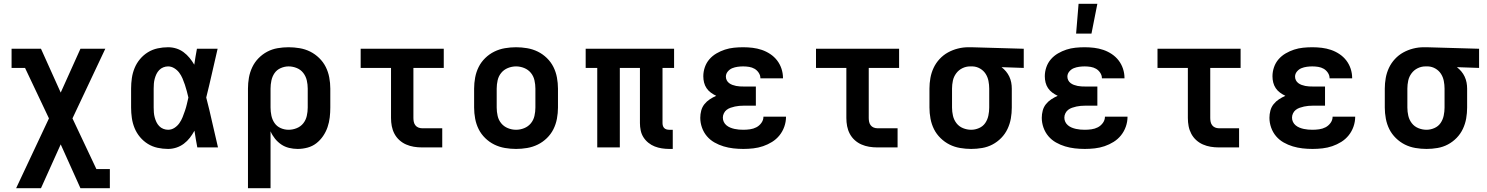

<svg xmlns="http://www.w3.org/2000/svg" viewBox="-20 -777 7840 1012"><path d="M65 215 238 -153 112 -419H41V-520H196L300 -289L404 -520H535L362 -153L488 114H559V215H404L300 -16L196 215Z M866 8Q838 8 810.5 2Q783 -4 759.5 -18.5Q736 -33 718 -54.5Q700 -76 689.5 -101.5Q679 -127 675 -154.5Q671 -182 671 -210V-310Q671 -338 675 -365.5Q679 -393 689.5 -418.5Q700 -444 718 -465.5Q736 -487 759.5 -501.5Q783 -516 810.5 -522Q838 -528 866 -528Q888 -528 909 -521.5Q930 -515 947.5 -502Q965 -489 979 -472Q993 -455 1004 -436Q1007 -457 1010.5 -478Q1014 -499 1018 -520H1127Q1112 -456 1097.5 -391.5Q1083 -327 1067 -263Q1084 -198 1098.5 -132Q1113 -66 1129 0H1020Q1016 -22 1012 -44Q1008 -66 1005 -88Q994 -68 980.5 -50.5Q967 -33 949 -19.5Q931 -6 909.5 1Q888 8 866 8ZM866 -93Q884 -93 899.5 -103Q915 -113 925.5 -128Q936 -143 942.5 -159.5Q949 -176 955 -193.5Q961 -211 965 -228.5Q969 -246 973 -263Q969 -280 964.5 -297Q960 -314 954.5 -330.5Q949 -347 942 -363.5Q935 -380 924.5 -394Q914 -408 898.5 -417.5Q883 -427 866 -427Q853 -427 840.5 -422Q828 -417 819 -407.5Q810 -398 804.5 -386.5Q799 -375 795.5 -362Q792 -349 791 -336Q790 -323 790 -310V-210Q790 -197 791 -184Q792 -171 795.5 -158Q799 -145 804.5 -133.5Q810 -122 819 -112.5Q828 -103 840.5 -98Q853 -93 866 -93Z M1287 215V-310Q1287 -339 1292 -367.5Q1297 -396 1309.5 -422.5Q1322 -449 1342.5 -470Q1363 -491 1388.5 -504.5Q1414 -518 1443 -523Q1472 -528 1501 -528Q1530 -528 1559.5 -523Q1589 -518 1615 -505Q1641 -492 1662.5 -471Q1684 -450 1697 -424Q1710 -398 1715.5 -368.5Q1721 -339 1721 -310V-210Q1721 -184 1718 -158Q1715 -132 1706.5 -107Q1698 -82 1683 -60Q1668 -38 1647.5 -22Q1627 -6 1601 1Q1575 8 1549 8Q1526 8 1503.5 2.5Q1481 -3 1462.5 -15.5Q1444 -28 1429.5 -46Q1415 -64 1406 -85V215ZM1501 -93Q1523 -93 1544 -101.5Q1565 -110 1578.5 -127Q1592 -144 1597 -166Q1602 -188 1602 -210V-310Q1602 -332 1597 -353.5Q1592 -375 1578.5 -392.5Q1565 -410 1544 -418.5Q1523 -427 1501 -427Q1480 -427 1459.5 -418Q1439 -409 1427 -391.5Q1415 -374 1410.5 -352.5Q1406 -331 1406 -310V-210Q1406 -189 1410.5 -167.5Q1415 -146 1427 -128.5Q1439 -111 1459 -102Q1479 -93 1501 -93Z M2204 0Q2182 0 2161 -3.5Q2140 -7 2120.5 -15.5Q2101 -24 2085 -38.5Q2069 -53 2059 -72Q2049 -91 2045 -112Q2041 -133 2041 -155V-419H1881V-520H2319V-419H2159V-155Q2159 -145 2161 -135Q2163 -125 2169 -117Q2175 -109 2184.5 -105Q2194 -101 2204 -101H2311V0Z M2700 8Q2671 8 2641.5 3Q2612 -2 2585.5 -15Q2559 -28 2537.5 -49Q2516 -70 2503 -96Q2490 -122 2484.5 -151.5Q2479 -181 2479 -210V-310Q2479 -339 2484.5 -368.5Q2490 -398 2503 -424Q2516 -450 2537.5 -471Q2559 -492 2585.5 -505Q2612 -518 2641.5 -523Q2671 -528 2700 -528Q2729 -528 2758.5 -523Q2788 -518 2814.5 -505Q2841 -492 2862.5 -471Q2884 -450 2897 -424Q2910 -398 2915.5 -368.5Q2921 -339 2921 -310V-210Q2921 -181 2915.5 -151.5Q2910 -122 2897 -96Q2884 -70 2862.5 -49Q2841 -28 2814.5 -15Q2788 -2 2758.5 3Q2729 8 2700 8ZM2700 -93Q2722 -93 2743 -101.5Q2764 -110 2778 -127Q2792 -144 2797 -166Q2802 -188 2802 -210V-310Q2802 -332 2797 -354Q2792 -376 2778 -393Q2764 -410 2743 -418.5Q2722 -427 2700 -427Q2678 -427 2657 -418.5Q2636 -410 2622 -393Q2608 -376 2603 -354Q2598 -332 2598 -310V-210Q2598 -188 2603 -166Q2608 -144 2622 -127Q2636 -110 2657 -101.5Q2678 -93 2700 -93Z M3507 8Q3488 8 3468.5 5Q3449 2 3431 -5Q3413 -12 3397.5 -24.5Q3382 -37 3371.5 -53.5Q3361 -70 3357 -89.5Q3353 -109 3353 -128V-419H3247V0H3128V-419H3067V-520H3533V-419H3472V-128Q3472 -121 3474 -114Q3476 -107 3481 -102Q3486 -97 3493 -95Q3500 -93 3507 -93H3526V8Z M3898 8Q3871 8 3845 5Q3819 2 3794 -5.5Q3769 -13 3746 -26Q3723 -39 3706 -59Q3689 -79 3680 -104.5Q3671 -130 3671 -156Q3671 -175 3676 -194Q3681 -213 3693 -228Q3705 -243 3721 -253.5Q3737 -264 3755 -272Q3740 -279 3726.5 -289Q3713 -299 3704 -312.5Q3695 -326 3691 -342Q3687 -358 3687 -375Q3687 -399 3695 -422.5Q3703 -446 3719 -464.5Q3735 -483 3756.5 -495.5Q3778 -508 3801 -515.5Q3824 -523 3848.5 -525.5Q3873 -528 3897 -528Q3922 -528 3947 -525Q3972 -522 3995.5 -514Q4019 -506 4040 -492Q4061 -478 4076 -458.5Q4091 -439 4099 -415Q4107 -391 4107 -366V-364H3988V-365Q3988 -380 3979 -393.5Q3970 -407 3957 -414.5Q3944 -422 3928.5 -424.5Q3913 -427 3897 -427Q3883 -427 3868 -425Q3853 -423 3839.5 -417.5Q3826 -412 3816 -400Q3806 -388 3806 -373Q3806 -363 3810.5 -354Q3815 -345 3823 -339Q3831 -333 3840.5 -329.5Q3850 -326 3860 -324Q3870 -322 3880 -321.5Q3890 -321 3900 -321H3964V-220H3900Q3888 -220 3876.5 -219Q3865 -218 3853.5 -215.5Q3842 -213 3830.5 -209Q3819 -205 3810 -198Q3801 -191 3795.5 -180Q3790 -169 3790 -157Q3790 -145 3795 -134.5Q3800 -124 3809 -116.5Q3818 -109 3829 -104.5Q3840 -100 3851.5 -97.5Q3863 -95 3874.5 -94Q3886 -93 3898 -93Q3915 -93 3933 -95.5Q3951 -98 3966.5 -106Q3982 -114 3993 -129Q4004 -144 4004 -162H4123Q4123 -135 4114 -109.5Q4105 -84 4088.5 -63.5Q4072 -43 4049.5 -29Q4027 -15 4002 -6.5Q3977 2 3950.5 5Q3924 8 3898 8Z M4604 0Q4582 0 4561 -3.5Q4540 -7 4520.5 -15.5Q4501 -24 4485 -38.5Q4469 -53 4459 -72Q4449 -91 4445 -112Q4441 -133 4441 -155V-419H4281V-520H4719V-419H4559V-155Q4559 -145 4561 -135Q4563 -125 4569 -117Q4575 -109 4584.5 -105Q4594 -101 4604 -101H4711V0Z M5099 8Q5070 8 5040.5 3Q5011 -2 4985 -15Q4959 -28 4937.5 -49Q4916 -70 4903 -96Q4890 -122 4884.5 -151.5Q4879 -181 4879 -210V-310Q4879 -338 4884 -366Q4889 -394 4901 -419.5Q4913 -445 4932.5 -466Q4952 -487 4976.5 -500.5Q5001 -514 5028.5 -521Q5056 -528 5084 -528H5100L5376 -520V-419L5259 -423Q5272 -413 5282.5 -400.5Q5293 -388 5300 -373Q5307 -358 5310 -342Q5313 -326 5313 -310V-210Q5313 -181 5308 -152.5Q5303 -124 5290.5 -97.5Q5278 -71 5257.5 -50Q5237 -29 5211.5 -15.5Q5186 -2 5157 3Q5128 8 5099 8ZM5099 -93Q5120 -93 5140.5 -102Q5161 -111 5173 -128.5Q5185 -146 5189.5 -167.5Q5194 -189 5194 -210V-310Q5194 -330 5190 -350.5Q5186 -371 5175 -388Q5164 -405 5146 -415.5Q5128 -426 5107 -427H5093Q5072 -427 5052.5 -417.5Q5033 -408 5020 -390.5Q5007 -373 5002.5 -352Q4998 -331 4998 -310V-210Q4998 -188 5003 -166.5Q5008 -145 5021.5 -127.5Q5035 -110 5056 -101.5Q5077 -93 5099 -93Z M5698 8Q5671 8 5645 5Q5619 2 5594 -5.5Q5569 -13 5546 -26Q5523 -39 5506 -59Q5489 -79 5480 -104.5Q5471 -130 5471 -156Q5471 -175 5476 -194Q5481 -213 5493 -228Q5505 -243 5521 -253.5Q5537 -264 5555 -272Q5540 -279 5526.5 -289Q5513 -299 5504 -312.5Q5495 -326 5491 -342Q5487 -358 5487 -375Q5487 -399 5495 -422.5Q5503 -446 5519 -464.5Q5535 -483 5556.5 -495.5Q5578 -508 5601 -515.5Q5624 -523 5648.5 -525.5Q5673 -528 5697 -528Q5722 -528 5747 -525Q5772 -522 5795.5 -514Q5819 -506 5840 -492Q5861 -478 5876 -458.5Q5891 -439 5899 -415Q5907 -391 5907 -366V-364H5788V-365Q5788 -380 5779 -393.5Q5770 -407 5757 -414.5Q5744 -422 5728.5 -424.5Q5713 -427 5697 -427Q5683 -427 5668 -425Q5653 -423 5639.5 -417.5Q5626 -412 5616 -400Q5606 -388 5606 -373Q5606 -363 5610.5 -354Q5615 -345 5623 -339Q5631 -333 5640.5 -329.5Q5650 -326 5660 -324Q5670 -322 5680 -321.5Q5690 -321 5700 -321H5764V-220H5700Q5688 -220 5676.5 -219Q5665 -218 5653.5 -215.5Q5642 -213 5630.5 -209Q5619 -205 5610 -198Q5601 -191 5595.5 -180Q5590 -169 5590 -157Q5590 -145 5595 -134.5Q5600 -124 5609 -116.5Q5618 -109 5629 -104.5Q5640 -100 5651.5 -97.5Q5663 -95 5674.5 -94Q5686 -93 5698 -93Q5715 -93 5733 -95.5Q5751 -98 5766.5 -106Q5782 -114 5793 -129Q5804 -144 5804 -162H5923Q5923 -135 5914 -109.5Q5905 -84 5888.5 -63.5Q5872 -43 5849.5 -29Q5827 -15 5802 -6.5Q5777 2 5750.5 5Q5724 8 5698 8ZM5652 -600 5665 -757H5764L5733 -600Z M6404 0Q6382 0 6361 -3.5Q6340 -7 6320.5 -15.5Q6301 -24 6285 -38.5Q6269 -53 6259 -72Q6249 -91 6245 -112Q6241 -133 6241 -155V-419H6081V-520H6519V-419H6359V-155Q6359 -145 6361 -135Q6363 -125 6369 -117Q6375 -109 6384.5 -105Q6394 -101 6404 -101H6511V0Z M6898 8Q6871 8 6845 5Q6819 2 6794 -5.5Q6769 -13 6746 -26Q6723 -39 6706 -59Q6689 -79 6680 -104.5Q6671 -130 6671 -156Q6671 -175 6676 -194Q6681 -213 6693 -228Q6705 -243 6721 -253.5Q6737 -264 6755 -272Q6740 -279 6726.5 -289Q6713 -299 6704 -312.5Q6695 -326 6691 -342Q6687 -358 6687 -375Q6687 -399 6695 -422.5Q6703 -446 6719 -464.5Q6735 -483 6756.5 -495.5Q6778 -508 6801 -515.5Q6824 -523 6848.5 -525.5Q6873 -528 6897 -528Q6922 -528 6947 -525Q6972 -522 6995.5 -514Q7019 -506 7040 -492Q7061 -478 7076 -458.5Q7091 -439 7099 -415Q7107 -391 7107 -366V-364H6988V-365Q6988 -380 6979 -393.5Q6970 -407 6957 -414.5Q6944 -422 6928.5 -424.5Q6913 -427 6897 -427Q6883 -427 6868 -425Q6853 -423 6839.5 -417.5Q6826 -412 6816 -400Q6806 -388 6806 -373Q6806 -363 6810.5 -354Q6815 -345 6823 -339Q6831 -333 6840.5 -329.5Q6850 -326 6860 -324Q6870 -322 6880 -321.5Q6890 -321 6900 -321H6964V-220H6900Q6888 -220 6876.5 -219Q6865 -218 6853.5 -215.5Q6842 -213 6830.5 -209Q6819 -205 6810 -198Q6801 -191 6795.5 -180Q6790 -169 6790 -157Q6790 -145 6795 -134.5Q6800 -124 6809 -116.5Q6818 -109 6829 -104.5Q6840 -100 6851.5 -97.5Q6863 -95 6874.5 -94Q6886 -93 6898 -93Q6915 -93 6933 -95.5Q6951 -98 6966.5 -106Q6982 -114 6993 -129Q7004 -144 7004 -162H7123Q7123 -135 7114 -109.5Q7105 -84 7088.5 -63.5Q7072 -43 7049.5 -29Q7027 -15 7002 -6.5Q6977 2 6950.5 5Q6924 8 6898 8Z M7499 8Q7470 8 7440.5 3Q7411 -2 7385 -15Q7359 -28 7337.5 -49Q7316 -70 7303 -96Q7290 -122 7284.5 -151.5Q7279 -181 7279 -210V-310Q7279 -338 7284 -366Q7289 -394 7301 -419.5Q7313 -445 7332.5 -466Q7352 -487 7376.5 -500.5Q7401 -514 7428.5 -521Q7456 -528 7484 -528H7500L7776 -520V-419L7659 -423Q7672 -413 7682.5 -400.5Q7693 -388 7700 -373Q7707 -358 7710 -342Q7713 -326 7713 -310V-210Q7713 -181 7708 -152.5Q7703 -124 7690.5 -97.5Q7678 -71 7657.5 -50Q7637 -29 7611.5 -15.5Q7586 -2 7557 3Q7528 8 7499 8ZM7499 -93Q7520 -93 7540.5 -102Q7561 -111 7573 -128.5Q7585 -146 7589.5 -167.5Q7594 -189 7594 -210V-310Q7594 -330 7590 -350.5Q7586 -371 7575 -388Q7564 -405 7546 -415.5Q7528 -426 7507 -427H7493Q7472 -427 7452.5 -417.5Q7433 -408 7420 -390.5Q7407 -373 7402.5 -352Q7398 -331 7398 -310V-210Q7398 -188 7403 -166.5Q7408 -145 7421.5 -127.5Q7435 -110 7456 -101.5Q7477 -93 7499 -93Z"/></svg>

Font: Iosevka Plex Etoile
Style: Bold
Weight: 700
Designer: Belleve Invis
Foundry: Belleve Invis
Version: Version 25.1.1; ttfautohint (v1.8.4)